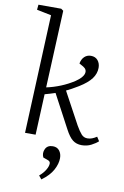

<svg xmlns="http://www.w3.org/2000/svg" viewBox="-108 -828 743 1146"><g transform="rotate(10 263.5 -255.0)"><path d="M114 -718 26 -736 29 -767H167L181 -757L160 -289Q203 -298 246 -315.5Q289 -333 327 -358Q367 -385 374 -410Q381 -435 356 -450L331 -464Q336 -491 352 -506Q368 -521 391 -521Q418 -521 433 -503Q448 -485 448 -458Q448 -423 425.5 -392.5Q403 -362 353 -331Q332 -318 312.5 -307.5Q293 -297 280 -291L385 -97Q404 -64 418.5 -48Q433 -32 455 -32Q469 -32 482.5 -37Q496 -42 511 -52L527 -27Q512 -13 486 0.5Q460 14 428 14Q396 14 373.5 -3.5Q351 -21 328 -65L221 -266Q205 -261 189.5 -256Q174 -251 158 -247L147 0H83ZM227 257 210 236Q233 217 246.5 194.5Q260 172 260 155Q260 142 246 137L216 126Q204 101 216 75.5Q228 50 261 50Q287 50 301 68Q315 86 315 113Q315 147 294.5 185Q274 223 227 257Z"/></g></svg>

Font: Literata 36pt Light
Style: Italic
Weight: 300
Italic angle: -2°
Designer: Latin by Veronika Burian and Jose Scaglione. Greek by Irene Vlachou. Cyrillic by Vera Evstafieva
Foundry: TypeTogether
Version: Version 3.002